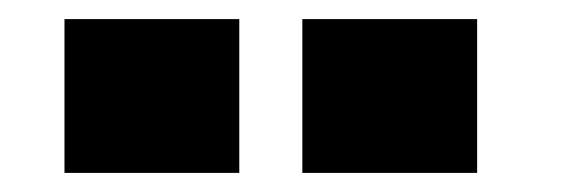

<svg xmlns="http://www.w3.org/2000/svg" viewBox="-20 -740 590 201"><path d="M47.5 -720H230.5V-559H47.5ZM296.5 -720H479.5V-559H296.5Z"/></svg>

Font: Trispace SemiCondensed ExtraBold
Style: Regular
Weight: 800
Width: 4
Designer: Tyler Finck
Foundry: Etcetera Type Company
Version: Version 1.210; ttfautohint (v1.8.3)